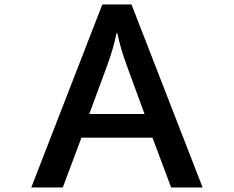

<svg xmlns="http://www.w3.org/2000/svg" viewBox="-20 -809 1040 854"><path d="M435.1 -789.1H564.9L881.3 24.9H741.2L658.2 -196.8H342.3L259.3 24.9H119.1ZM623 -301.8 547.4 -507.8Q515.1 -594.7 502 -661.1H498Q485.4 -594.7 453.1 -507.8L377 -301.8Z"/></svg>

Font: BIZ UDGothic
Style: Bold
Weight: 700
Monospace: yes
Designer: TypeBank Co., Ltd.
Foundry: Morisawa Inc.
Version: Version 1.05